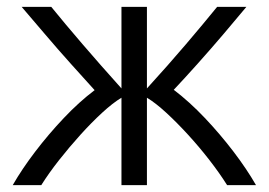

<svg xmlns="http://www.w3.org/2000/svg" viewBox="-20 -538 781 558"><path d="M17 0Q44 -47 82.5 -97.5Q121 -148 165.5 -195Q210 -242 255 -276Q224 -310 185.5 -353Q147 -396 110 -439.5Q73 -483 43 -518H129Q168 -470 219.5 -410Q271 -350 333 -281V-518H407V-281Q469 -349 520.5 -409.5Q572 -470 611 -518H696Q667 -483 630 -439.5Q593 -396 555 -353.5Q517 -311 485 -277Q531 -242 575.5 -195Q620 -148 658.5 -97.5Q697 -47 724 0H640Q618 -35 588.5 -73Q559 -111 526.5 -146.5Q494 -182 463 -210.5Q432 -239 407 -254V0H333V-254Q308 -239 277 -210.5Q246 -182 213.5 -146Q181 -110 151.5 -72.5Q122 -35 100 0Z"/></svg>

Font: Ubuntu Sans
Style: Regular
Weight: 400
Designer: Dalton Maag Ltd
Foundry: Dalton Maag Ltd
Version: Version 1.006; ttfautohint (v1.8.4.7-5d5b)